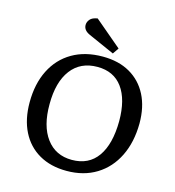

<svg xmlns="http://www.w3.org/2000/svg" viewBox="-133 -1043 1063 1168"><g transform="rotate(15 398.5 -458.5)"><path d="M69 -331Q69 -448 112.5 -534.5Q156 -621 236.5 -668Q317 -715 428 -715Q528 -715 599.5 -674Q671 -633 709.5 -558Q748 -483 748 -379Q747 -261 703.5 -172.5Q660 -84 580.5 -35Q501 14 393 14Q293 14 220 -28Q147 -70 108 -147.5Q69 -225 69 -331ZM189 -352Q188 -215 246 -137Q304 -59 407 -59Q513 -59 568.5 -137.5Q624 -216 625 -361Q625 -497 570.5 -571.5Q516 -646 413 -646Q306 -646 247.5 -568.5Q189 -491 189 -352ZM507 -787 481 -749 317 -822Q295 -832 285.5 -845Q276 -858 276 -874Q276 -893 290 -909.5Q304 -926 337 -931Z"/></g></svg>

Font: Literata 7pt Medium
Style: Italic
Weight: 500
Italic angle: -2°
Designer: Latin by Veronika Burian and Jose Scaglione. Greek by Irene Vlachou. Cyrillic by Vera Evstafieva
Foundry: TypeTogether
Version: Version 3.002